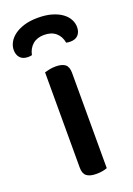

<svg xmlns="http://www.w3.org/2000/svg" viewBox="-154 -742 553 800"><g transform="rotate(-20 122.5 -341.5)"><path d="M178 -2Q171 1 158.5 3.5Q146 6 130 6Q101 6 87 -5Q73 -16 73 -42V-465Q81 -467 93.5 -470Q106 -473 122 -473Q151 -473 164.5 -462Q178 -451 178 -424ZM122 -613Q91 -613 71.5 -596.5Q52 -580 46 -551Q42 -550 38 -549.5Q34 -549 29 -549Q6 -549 -6 -562Q-18 -575 -18 -597Q-18 -614 -9 -630.5Q0 -647 17.5 -660Q35 -673 61 -681Q87 -689 122 -689Q158 -689 184.5 -681Q211 -673 228.5 -660Q246 -647 254.5 -630.5Q263 -614 263 -597Q263 -575 251 -562Q239 -549 216 -549Q208 -549 198 -551Q193 -580 173.5 -596.5Q154 -613 122 -613Z"/></g></svg>

Font: Baloo Paaji 2 Medium
Style: Regular
Weight: 500
Designer: Shuchita Grover, Noopur Datye and Ek Type
Foundry: Ek Type
Version: Version 1.640;hotconv 1.0.111;makeotfexe 2.5.65597; ttfautoh